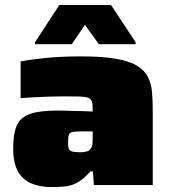

<svg xmlns="http://www.w3.org/2000/svg" viewBox="-20 -745 686 773"><path d="M187 8Q140 8 105 -7Q70 -22 51.5 -56.5Q33 -91 33 -148Q33 -205 47 -238.5Q61 -272 100 -286Q139 -300 215 -300Q223 -300 239 -299.5Q255 -299 275 -298.5Q295 -298 315.5 -297.5Q336 -297 353 -296V-311Q353 -329 349 -338.5Q345 -348 333 -352Q321 -356 297 -356.5Q273 -357 232 -357Q208 -357 179 -356Q150 -355 120 -353.5Q90 -352 63 -350V-498Q107 -506 168.5 -512Q230 -518 307 -518Q392 -518 446.5 -508.5Q501 -499 531.5 -480.5Q562 -462 575.5 -435.5Q589 -409 592 -374.5Q595 -340 595 -299V0H358L354 -55H344Q316 -23 290.5 -9.5Q265 4 240 6Q215 8 187 8ZM304 -132Q318 -132 327 -134.5Q336 -137 341 -141.5Q346 -146 349 -153Q352 -160 352.5 -169Q353 -178 353 -189V-216H306Q282 -216 271 -213.5Q260 -211 257 -201.5Q254 -192 254 -170Q254 -155 256.5 -147Q259 -139 269.5 -135.5Q280 -132 304 -132ZM121 -567V-575L219 -725H427L526 -575V-567H378L322 -645L269 -567Z"/></svg>

Font: Saira Expanded Black
Style: Regular
Weight: 900
Width: 7
Designer: Hector Gatti with collaboration of the Omnibus-Type team
Foundry: Omnibus-Type
Version: Version 1.101